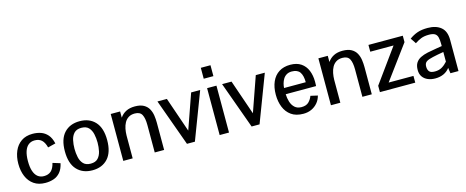

<svg xmlns="http://www.w3.org/2000/svg" viewBox="-39 -1340 4793 1975"><g transform="rotate(-15 2358.0 -353.0)"><path d="M264.2 11.7Q191.9 11.7 142.8 -22.2Q93.8 -56.2 68.8 -115.2Q43.9 -174.3 43.9 -249.5Q43.9 -324.7 69.1 -383.8Q94.2 -442.9 143.1 -476.8Q191.9 -510.7 264.2 -510.7Q312 -510.7 352.5 -496.6Q393.1 -482.4 422.9 -448.5Q452.6 -414.6 466.3 -354.5L383.8 -334Q369.6 -389.6 341.6 -414.8Q313.5 -439.9 267.6 -439.9Q229 -439.9 201.9 -418.7Q174.8 -397.5 160.6 -355.5Q146.5 -313.5 146.5 -251Q146.5 -186.5 160.9 -144Q175.3 -101.6 202.4 -80.6Q229.5 -59.6 267.6 -59.6Q314.5 -59.6 343.3 -85.4Q372.1 -111.3 385.7 -168.5L465.3 -144Q452.1 -84 422.6 -49.8Q393.1 -15.6 352.5 -2Q312 11.7 264.2 11.7Z M765.1 11.7Q661.1 11.7 600.3 -54.4Q539.6 -120.6 539.6 -250Q539.6 -379.4 600.3 -445.1Q661.1 -510.7 765.1 -510.7Q869.1 -510.7 929.7 -445.1Q990.2 -379.4 990.2 -250Q990.2 -120.6 929.7 -54.4Q869.1 11.7 765.1 11.7ZM765.1 -59.1Q816.4 -59.1 842.8 -87.2Q869.1 -115.2 878.7 -159.2Q888.2 -203.1 888.2 -250Q888.2 -296.9 878.7 -340.6Q869.1 -384.3 842.8 -412.4Q816.4 -440.4 765.1 -440.4Q714.4 -440.4 687.7 -412.4Q661.1 -384.3 651.6 -340.6Q642.1 -296.9 642.1 -250Q642.1 -203.1 651.6 -159.2Q661.1 -115.2 687.7 -87.2Q714.4 -59.1 765.1 -59.1Z M1094.7 0V-499.5H1194.8V-433.6Q1220.2 -470.7 1259.3 -490.7Q1298.3 -510.7 1353.5 -510.7Q1412.1 -510.7 1447.5 -490.7Q1482.9 -470.7 1500.7 -438Q1518.6 -405.3 1524.2 -366.5Q1529.8 -327.6 1529.8 -290V0H1429.7V-292Q1429.7 -365.2 1409.7 -402.8Q1389.6 -440.4 1334 -440.4Q1293.9 -440.4 1267.1 -423.3Q1240.2 -406.2 1224.6 -377.7Q1209 -349.1 1202.1 -314.2Q1195.3 -279.3 1194.8 -243.2V0Z M1772.9 0 1592.3 -499.5H1692.9L1820.8 -127.9L1951.2 -499.5H2047.4L1857.4 0Z M2121.1 0V-499.5H2220.7V0ZM2112.8 -602.1V-718.3H2215.8V-602.1Z M2461.4 0 2280.8 -499.5H2381.3L2509.3 -127.9L2639.6 -499.5H2735.8L2545.9 0Z M3011.7 11.7Q2933.1 11.7 2883.3 -23.7Q2833.5 -59.1 2809.8 -118.7Q2786.1 -178.2 2786.1 -250Q2786.1 -330.6 2812.3 -389.2Q2838.4 -447.8 2887.9 -479.2Q2937.5 -510.7 3007.8 -510.7Q3077.6 -510.7 3122.6 -480.2Q3167.5 -449.7 3189.2 -396.7Q3210.9 -343.8 3210.9 -276.9Q3210.9 -274.9 3210.7 -264.9Q3210.4 -254.9 3210.2 -244.6Q3210 -234.4 3209.5 -230H2886.2Q2887.2 -188.5 2899.2 -149.2Q2911.1 -109.9 2938.2 -84.7Q2965.3 -59.6 3010.3 -59.6Q3061 -59.6 3087.6 -86.2Q3114.3 -112.8 3127 -148.4L3202.1 -131.3Q3190.9 -87.9 3163.8 -55.9Q3136.7 -23.9 3098.1 -6.1Q3059.6 11.7 3011.7 11.7ZM2886.2 -295.9H3117.2Q3117.2 -366.2 3091.8 -403.1Q3066.4 -439.9 3005.9 -439.9Q2972.7 -439.9 2950 -426Q2927.2 -412.1 2913.8 -389.9Q2900.4 -367.7 2893.8 -343Q2887.2 -318.4 2886.2 -295.9Z M3306.2 0V-499.5H3406.2V-433.6Q3431.6 -470.7 3470.7 -490.7Q3509.8 -510.7 3564.9 -510.7Q3623.5 -510.7 3658.9 -490.7Q3694.3 -470.7 3712.2 -438Q3730 -405.3 3735.6 -366.5Q3741.2 -327.6 3741.2 -290V0H3641.1V-292Q3641.1 -365.2 3621.1 -402.8Q3601.1 -440.4 3545.4 -440.4Q3505.4 -440.4 3478.5 -423.3Q3451.7 -406.2 3436 -377.7Q3420.4 -349.1 3413.6 -314.2Q3406.7 -279.3 3406.2 -243.2V0Z M3827.6 0V-67.9L4087.4 -427.2H3839.4V-499.5H4205.1V-431.2L3939.9 -71.8H4204.1V0Z M4416.5 11.7Q4373 11.7 4337.9 -2.9Q4302.7 -17.6 4282.2 -46.6Q4261.7 -75.7 4261.7 -118.7Q4261.7 -165.5 4280 -194.3Q4298.3 -223.1 4331.3 -239.7Q4364.3 -256.3 4408.9 -265.9Q4453.6 -275.4 4506.8 -283.7L4564.5 -293V-313.5Q4564.5 -358.9 4557.4 -386.5Q4550.3 -414.1 4529.5 -427Q4508.8 -439.9 4467.3 -439.9Q4416 -439.9 4381.8 -426Q4347.7 -412.1 4315.4 -390.1Q4315.4 -390.1 4309.6 -399.2Q4303.7 -408.2 4295.9 -419.9Q4288.1 -431.6 4282 -440.4Q4275.9 -449.2 4275.9 -449.2Q4317.4 -479.5 4362.1 -495.1Q4406.7 -510.7 4471.2 -510.7Q4560.1 -510.7 4612.3 -467.8Q4664.6 -424.8 4664.6 -331.5V0H4578.6L4570.3 -59.1Q4544.9 -24.4 4505.4 -6.3Q4465.8 11.7 4416.5 11.7ZM4430.2 -58.6Q4474.6 -58.6 4506.3 -77.6Q4538.1 -96.7 4564.5 -127V-230L4499.5 -218.3Q4441.4 -207 4409.7 -196.8Q4377.9 -186.5 4366.2 -170.7Q4354.5 -154.8 4355 -127Q4355.5 -95.7 4371.1 -77.1Q4386.7 -58.6 4430.2 -58.6Z"/></g></svg>

Font: Pontano Sans SemiBold
Style: Regular
Weight: 600
Designer: Vernon Adams
Foundry: Vernon Adams
Version: Version 2.001